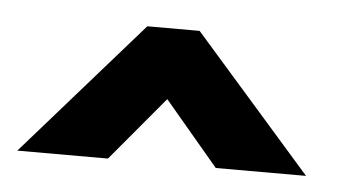

<svg xmlns="http://www.w3.org/2000/svg" viewBox="-29 -712 480 267"><g transform="rotate(5 211.0 -578.0)"><path d="M405.5 -484H279.5L204 -573.5L129 -484H2.5L167.5 -672H240.5Z"/></g></svg>

Font: League Spartan
Style: Bold
Weight: 700
Foundry: The League of Moveable Type
Version: Version 2.002